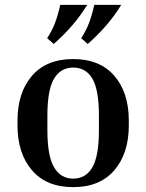

<svg xmlns="http://www.w3.org/2000/svg" viewBox="-20 -760 602 790"><path d="M510 -264V-244Q510 -129 450.5 -59.5Q391 10 281 10Q171 10 111.5 -59.5Q52 -129 52 -244V-264Q52 -379 111.5 -448Q171 -517 281 -517Q391 -517 450.5 -448Q510 -379 510 -264ZM387 -284Q387 -391 360 -436.5Q333 -482 281 -482Q230 -482 202.5 -436.5Q175 -391 175 -284V-224Q175 -118 202.5 -71.5Q230 -25 281 -25Q333 -25 360 -71.5Q387 -118 387 -224ZM201 -579 174 -603Q194 -633 206 -664.5Q218 -696 228 -740H339Q311 -695 278 -656.5Q245 -618 201 -579ZM341 -579 314 -603Q334 -633 346 -664.5Q358 -696 368 -740H479Q451 -695 418 -656.5Q385 -618 341 -579Z"/></svg>

Font: Inria Serif
Style: Bold
Weight: 700
Designer: Black Foundry Team
Foundry: Black Foundry
Version: Version 1.000; ttfautohint (v1.8.3)